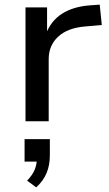

<svg xmlns="http://www.w3.org/2000/svg" viewBox="-20 -523 472 828"><path d="M90 0V-491H183V-373H177Q198 -432 247 -463.5Q296 -495 369 -500L410 -503L419 -415L349 -409Q272 -403 231 -365Q190 -327 190 -268V0ZM136 285 97 256Q120 232 129.5 209Q139 186 139 160L160 174H86V77H195V147Q195 189 181 223Q167 257 136 285Z"/></svg>

Font: Nunito Sans 10pt SemiExpanded Medium
Style: Regular
Weight: 500
Width: 6
Designer: Vernon Adams
Foundry: Vernon Adams
Version: Version 3.101;gftools[0.9.27]